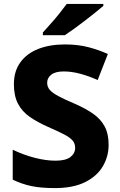

<svg xmlns="http://www.w3.org/2000/svg" viewBox="-20 -951 611 981"><path d="M535 -211Q535 -152 505.5 -101.5Q476 -51 415 -20.5Q354 10 260 10Q190 10 141.5 0Q93 -10 45 -33V-186Q99 -160 156.5 -145Q214 -130 264 -130Q315 -130 339.5 -148.5Q364 -167 364 -196Q364 -218 350.5 -233.5Q337 -249 307 -264.5Q277 -280 227 -302Q172 -326 132.5 -353.5Q93 -381 72 -421Q51 -461 51 -521Q51 -587 84 -632.5Q117 -678 175.5 -701Q234 -724 312 -724Q379 -724 433.5 -709.5Q488 -695 531 -675L479 -542Q435 -562 390.5 -574Q346 -586 306 -586Q263 -586 242 -569.5Q221 -553 221 -528Q221 -507 234.5 -491.5Q248 -476 279 -459.5Q310 -443 364 -420Q419 -396 457 -369Q495 -342 515 -304.5Q535 -267 535 -211ZM508 -921Q492 -907 467 -887Q442 -867 413.5 -845Q385 -823 358 -803.5Q331 -784 311 -771H199V-785Q215 -803 238 -828.5Q261 -854 283 -881.5Q305 -909 321 -931H508Z"/></svg>

Font: Noto Sans Syriac ExtraBold
Style: Regular
Weight: 800
Designer: Patrick Giasson and the Monotype Design Team
Foundry: Monotype Imaging Inc.
Version: Version 3.000; ttfautohint (v1.8.4.7-5d5b)